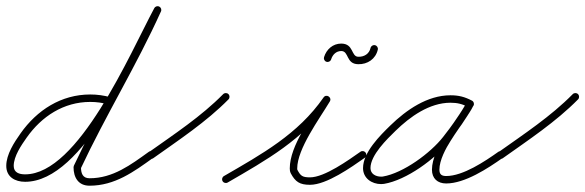

<svg xmlns="http://www.w3.org/2000/svg" viewBox="-24 -576 1887 619"><path d="M340.6 -247.9C342.3 -254.3 338.5 -260.9 332.1 -262.6C310.1 -268.4 289.8 -271.4 266.9 -271.4C173.3 -271.4 95.2 -221.1 42.2 -145.9C21.8 -117.1 -3.8 -78.1 -3.8 -41.2C-3.8 -5.4 24.7 10.1 57 10.1C246 10.1 410.5 -381.6 494.6 -538.3C497.7 -544.2 495.5 -551.4 489.7 -554.6C483.8 -557.7 476.6 -555.5 473.4 -549.7C394.7 -402.9 229 -13.9 57 -13.9C38.2 -13.9 20.2 -19.4 20.2 -41.2C20.2 -72.3 44.8 -107.9 61.8 -132.1C110.3 -200.9 181.2 -247.4 266.9 -247.4C287.8 -247.4 306 -244.7 325.9 -239.4C332.3 -237.7 338.9 -241.5 340.6 -247.9ZM488.9 -554.9C482.9 -557.7 475.8 -555 473.1 -548.9C395.2 -376.2 294.7 -213.8 214.3 -42.1C214.2 -41.9 213.9 -40.7 213.6 -39.5C213.4 -38.4 213.1 -37.2 213.1 -37C213.1 -4.1 228.4 22.7 264.6 22.7C346.1 22.7 407.3 -22.1 470 -67.3C475.4 -71.1 476.6 -78.6 472.7 -84C468.9 -89.4 461.4 -90.6 456 -86.7C397.7 -44.8 340.4 -1.3 264.6 -1.3C242.3 -1.3 237.1 -17.5 237.1 -37C237.1 -37.2 236.8 -35.8 236.5 -34.5C236.2 -33.1 235.9 -31.7 236 -31.9C316.5 -203.7 417 -366.3 494.9 -539.1C497.7 -545.1 495 -552.2 488.9 -554.9Z M453.2 -68.7C457.1 -63.3 464.5 -62 470 -65.9C552.7 -124.7 641.2 -183.1 712.6 -255.6C717.2 -260.3 717.1 -267.9 712.4 -272.6C707.7 -277.2 700.1 -277.1 695.4 -272.4C695.4 -272.4 695.4 -272.4 695.4 -272.4C625.1 -200.9 537.6 -143.4 456 -85.4C450.6 -81.6 449.4 -74.1 453.2 -68.7Z M710 12.4C710 12.4 710 12.4 710 12.4C834.5 -59.8 954.3 -126.2 1038.9 -248.2C1043.3 -254.5 1040.2 -261.1 1035.1 -264.4C1029.9 -267.7 1022.7 -267.8 1018.7 -261.2C980.4 -197.2 910.2 -107.3 910.2 -32.8C910.2 -27.7 910.9 -22.5 913.2 -17.9C913.2 -17.9 913.2 -17.7 913.3 -17.6C913.4 -17.4 913.4 -17.3 913.4 -17.3C928.2 10.1 942 19.8 975.3 19.8C1029.1 19.8 1108.8 -37 1151.9 -67.2C1157.3 -71 1158.6 -78.5 1154.8 -83.9C1151 -89.3 1143.5 -90.6 1138.1 -86.8C1138.1 -86.8 1138.1 -86.8 1138.1 -86.8C1100.1 -60.2 1022.5 -4.2 975.3 -4.2C950.2 -4.2 944.9 -9.5 934.6 -28.7C934.6 -28.7 934.6 -28.6 934.7 -28.4C934.8 -28.3 934.8 -28.1 934.8 -28.1C934.2 -29.5 934.2 -31.4 934.2 -32.8C934.2 -96.1 1005.1 -191.7 1039.3 -248.8C1043.3 -255.5 1040.4 -261.9 1035.5 -265.1C1030.6 -268.3 1023.5 -268.2 1019.1 -261.8C936.8 -143 819.2 -78.7 698 -8.4C692.2 -5.1 690.3 2.3 693.6 8C696.9 13.8 704.3 15.7 710 12.4Z M1043.6 -384.7C1043.6 -384.7 1043.6 -384.7 1043.6 -384.7C1048.3 -399.8 1059.7 -411.4 1076.1 -411.5C1076.1 -411.5 1076.1 -411.5 1076.1 -411.5C1076.1 -411.5 1076.1 -411.5 1076.1 -411.5C1101.8 -411.4 1090.8 -369.5 1130.9 -369C1130.9 -369 1130.8 -369 1130.8 -369C1130.7 -369 1130.7 -369 1130.7 -369C1160.9 -368.2 1187.1 -385.8 1194 -415.9C1195.5 -422.4 1191.5 -428.8 1185 -430.3C1178.6 -431.8 1172.1 -427.8 1170.6 -421.3C1170.6 -421.3 1170.6 -421.3 1170.6 -421.3C1166.3 -402.3 1150.2 -392.5 1131.3 -393C1131.3 -393 1131.3 -393 1131.2 -393C1131.2 -393 1131.1 -393 1131.1 -393C1107.3 -393.3 1117.1 -435.4 1076.1 -435.5C1076.1 -435.5 1076.1 -435.5 1076.1 -435.5C1076.1 -435.5 1076.1 -435.5 1076.1 -435.5C1049.1 -435.4 1028.4 -416.9 1020.7 -391.8C1018.8 -385.4 1022.3 -378.7 1028.6 -376.8C1035 -374.8 1041.7 -378.4 1043.6 -384.7Z M1502.6 -235.5C1505.7 -241.3 1503.4 -248.6 1497.5 -251.6C1474.3 -263.7 1455.2 -268.8 1428.3 -268.8C1353.7 -268.8 1286 -221.6 1234.6 -171.6C1201.4 -139.3 1146.4 -84.8 1146.4 -34.1C1146.4 -1.4 1174.4 17.5 1204.8 17.5C1207.9 17.5 1210.9 17.3 1214 16.8C1286.5 4.7 1379.5 -63.5 1423.5 -119.6C1452.4 -156.6 1478.9 -193.2 1501.5 -234.2C1505.3 -241 1501.7 -247.3 1496.3 -250.1C1490.8 -252.9 1483.6 -252.3 1480.2 -245.3C1476.9 -238.4 1473.3 -232 1469 -225.7C1469 -225.7 1468.9 -225.5 1468.9 -225.4C1468.8 -225.3 1468.7 -225.2 1468.7 -225.2C1465.3 -219.6 1461.7 -214.1 1458 -208.7C1458 -208.7 1458 -208.6 1458 -208.6C1458 -208.6 1458 -208.6 1458 -208.6C1441.9 -184 1424.4 -160.2 1408.8 -135.4C1408.8 -135.4 1408.8 -135.4 1408.9 -135.4C1408.9 -135.5 1408.9 -135.5 1408.9 -135.5C1390 -106.1 1368.6 -64.2 1368.6 -28.9C1368.6 -0.6 1386.6 15.5 1414.5 15.5C1474.8 15.5 1548.9 -33.1 1597 -67.2C1602.4 -71.1 1603.6 -78.5 1599.8 -84C1595.9 -89.4 1588.5 -90.6 1583 -86.8C1539.7 -56 1469 -8.5 1414.5 -8.5C1399.8 -8.5 1392.6 -13.8 1392.6 -28.9C1392.6 -59.2 1412.9 -97.3 1429.1 -122.5C1429.1 -122.5 1429.1 -122.5 1429.1 -122.6C1429.2 -122.6 1429.2 -122.6 1429.2 -122.6C1444.6 -147.4 1462 -171 1478 -195.4C1478 -195.4 1478 -195.4 1478 -195.4C1478 -195.4 1478 -195.3 1478 -195.3C1481.8 -201.1 1485.7 -206.9 1489.3 -212.8C1489.3 -212.8 1489.2 -212.7 1489.1 -212.6C1489.1 -212.5 1489 -212.3 1489 -212.3C1493.8 -219.6 1498 -226.9 1501.8 -234.7C1505.2 -241.8 1501.8 -247.9 1496.5 -250.6C1491.3 -253.4 1484.3 -252.6 1480.5 -245.8C1458.5 -205.9 1432.7 -170.4 1404.5 -134.4C1364.3 -83 1276.5 -17.9 1210 -6.8C1208.3 -6.5 1206.5 -6.5 1204.8 -6.5C1187.7 -6.5 1170.4 -15 1170.4 -34.1C1170.4 -76.2 1224.2 -127.9 1251.4 -154.4C1297.9 -199.7 1360.3 -244.8 1428.3 -244.8C1451.4 -244.8 1466.7 -240.6 1486.5 -230.4C1492.3 -227.3 1499.6 -229.6 1502.6 -235.5Z M1580.2 -68.7C1584.1 -63.3 1591.5 -62 1597 -65.9C1679.7 -124.7 1768.2 -183.1 1839.6 -255.6C1844.2 -260.3 1844.1 -267.9 1839.4 -272.6C1834.7 -277.2 1827.1 -277.1 1822.4 -272.4C1822.4 -272.4 1822.4 -272.4 1822.4 -272.4C1752.1 -200.9 1664.6 -143.4 1583 -85.4C1577.6 -81.6 1576.4 -74.1 1580.2 -68.7Z"/></svg>

Font: FRB American Cursive Guidelines Light
Style: Italic
Weight: 300
Italic angle: -25°
Version: Version 2.0;Modular Font Editor K font №1